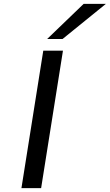

<svg xmlns="http://www.w3.org/2000/svg" viewBox="-20 -965 563 985"><path d="M90 0 202 -705H303L191 0ZM222 -765 409 -945H523L301 -765Z"/></svg>

Font: Nunito Sans 7pt Expanded
Style: Italic
Weight: 400
Width: 7
Italic angle: -9°
Designer: Vernon Adams
Foundry: Vernon Adams
Version: Version 3.101;gftools[0.9.27]